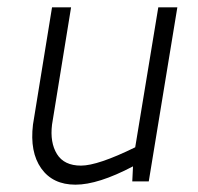

<svg xmlns="http://www.w3.org/2000/svg" viewBox="-20 -495 540 524"><path d="M341 0 343 -41Q248 9 186 9Q124 9 92.5 -35.5Q61 -80 70 -155L122 -475H174L122 -155Q116 -106 135.5 -74.5Q155 -43 201 -43Q247 -43 349 -93L412 -475H464L386 0Z"/></svg>

Font: TypoPRO Lekton
Style: Italic
Weight: 400
Italic angle: -9.3°
Designer: Paolo Mazzetti, Luciano Perondi, Raffaele Flato, Elena Papassissa, Emilio Macchia, Michela Povoleri, Tobias Seemiller, R
Version: Version 3.000